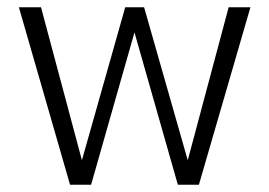

<svg xmlns="http://www.w3.org/2000/svg" viewBox="-20 -509 741 529"><path d="M173 0 32 -489H93L212 -44H199L325 -489H377L504 -44H491L610 -489H670L528 0H470L347 -432H354L231 0Z"/></svg>

Font: Nunito Sans 10pt Condensed Light
Style: Regular
Weight: 300
Width: 3
Designer: Vernon Adams
Foundry: Vernon Adams
Version: Version 3.101;gftools[0.9.27]